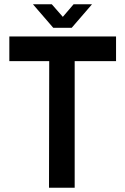

<svg xmlns="http://www.w3.org/2000/svg" viewBox="-20 -885 591 905"><path d="M211 0 212 -597 309 -713H332V0ZM24 -597V-713H309L212 -597ZM332 -597V-713H527V-597ZM231 -754 136 -864V-865H224L309 -768ZM232 -754 327 -865H413V-864L318 -754Z"/></svg>

Font: Foldit Medium
Style: Regular
Weight: 500
Version: Version 1.003